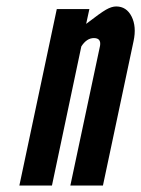

<svg xmlns="http://www.w3.org/2000/svg" viewBox="-20 -575 438 595"><path d="M40 0H141L232 -431Q248.5 -457 271 -457Q294 -457 290 -433L198 0H299L394 -448Q403.5 -492.5 387.8 -523.8Q372 -555 340 -555Q326 -555 308.5 -545Q291 -535 247 -501L257 -547H156Z"/></svg>

Font: League Gothic
Style: Italic
Weight: 400
Designer: The League of Moveable Type
Version: Version 1.600; ttfautohint (v1.8.3)